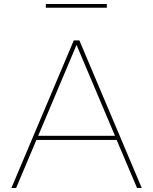

<svg xmlns="http://www.w3.org/2000/svg" viewBox="-20 -933 760 953"><path d="M510.3 -894.5H207.5V-913.1H510.3ZM60.1 0H36.6L346.2 -732.4H374L683.6 0H660.2L559.1 -238.3H160.6ZM169.4 -258.8H550.8L359.9 -710Z"/></svg>

Font: Kumbh Sans Thin
Style: Regular
Weight: 250
Version: Version 1.004